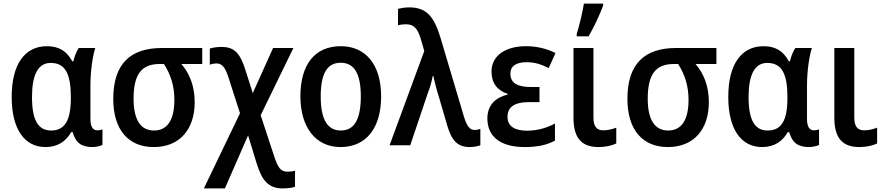

<svg xmlns="http://www.w3.org/2000/svg" viewBox="-20 -808 4916 1068"><path d="M233 10C303 10 347 -23 376 -73H384C401 -12 435 10 495 10C513 10 541 4 550 -2V-88C543 -86 531 -83 521 -83C498 -83 483 -102 483 -145V-334C483 -412 495 -494 510 -541H418C405 -522 394 -493 388 -467H382C352 -523 309 -551 241 -551C119 -551 45 -452 45 -269C45 -87 118 10 233 10ZM264 -82C191 -82 158 -142 158 -268C158 -391 191 -458 262 -458C344 -458 374 -395 374 -269V-262C374 -140 342 -82 264 -82Z M1063 -240C1063 -330 1034 -400 989 -452H1105V-541H881C707 -541 610 -455 610 -258C610 -85 695 10 835 10C981 10 1063 -90 1063 -240ZM723 -259C723 -397 769 -452 868 -452H892C930 -393 950 -329 950 -252C950 -146 914 -82 837 -82C759 -82 723 -146 723 -259Z M1213 -547C1186 -547 1164 -543 1147 -538V-448C1159 -453 1173 -455 1186 -455C1215 -455 1233 -432 1250 -380L1315 -178L1114 240H1231L1360 -55L1407 99C1437 197 1474 240 1552 240C1582 240 1602 237 1621 231V142C1607 145 1594 147 1580 147C1542 147 1527 127 1505 61L1430 -167L1612 -541H1499L1386 -290L1346 -416C1317 -508 1287 -547 1213 -547Z M2100 -272C2100 -452 2011 -551 1876 -551C1729 -551 1651 -447 1651 -272C1651 -101 1735 10 1874 10C2022 10 2100 -102 2100 -272ZM1764 -271C1764 -394 1797 -459 1875 -459C1953 -459 1987 -394 1987 -272C1987 -148 1953 -82 1876 -82C1798 -82 1764 -149 1764 -271Z M2147 0H2262L2359 -288C2371 -318 2381 -353 2387 -385H2391C2397 -353 2409 -307 2421 -270L2468 -109C2492 -27 2525 10 2592 10C2613 10 2638 6 2652 0V-91C2643 -88 2632 -85 2621 -85C2595 -85 2579 -102 2562 -155L2429 -602C2394 -716 2352 -767 2256 -767C2234 -767 2210 -763 2194 -759V-667C2206 -671 2221 -673 2238 -673C2285 -673 2303 -646 2320 -594L2340 -524Z M2981 -324H2934C2858 -324 2819 -346 2819 -399C2819 -439 2849 -462 2910 -462C2956 -462 2994 -449 3032 -429L3070 -513C3020 -538 2966 -551 2905 -551C2794 -551 2714 -500 2714 -410C2714 -347 2746 -304 2804 -286V-282C2737 -266 2691 -224 2691 -149C2691 -55 2755 10 2899 10C2971 10 3024 -2 3067 -26V-121C3026 -98 2970 -81 2912 -81C2843 -81 2803 -106 2803 -158C2803 -211 2839 -240 2924 -240H2981Z M3188 -606H3254C3286 -660 3317 -729 3335 -777V-788H3228C3222 -748 3201 -658 3188 -620ZM3281 -541H3170V-153C3170 -31 3223 10 3310 10C3348 10 3384 2 3408 -10V-98C3389 -90 3361 -83 3336 -83C3299 -83 3281 -105 3281 -154Z M3923 -240C3923 -330 3894 -400 3849 -452H3965V-541H3741C3567 -541 3470 -455 3470 -258C3470 -85 3555 10 3695 10C3841 10 3923 -90 3923 -240ZM3583 -259C3583 -397 3629 -452 3728 -452H3752C3790 -393 3810 -329 3810 -252C3810 -146 3774 -82 3697 -82C3619 -82 3583 -146 3583 -259Z M4219 10C4289 10 4333 -23 4362 -73H4370C4387 -12 4421 10 4481 10C4499 10 4527 4 4536 -2V-88C4529 -86 4517 -83 4507 -83C4484 -83 4469 -102 4469 -145V-334C4469 -412 4481 -494 4496 -541H4404C4391 -522 4380 -493 4374 -467H4368C4338 -523 4295 -551 4227 -551C4105 -551 4031 -452 4031 -269C4031 -87 4104 10 4219 10ZM4250 -82C4177 -82 4144 -142 4144 -268C4144 -391 4177 -458 4248 -458C4330 -458 4360 -395 4360 -269V-262C4360 -140 4328 -82 4250 -82Z M4732 -541H4621V-153C4621 -31 4674 10 4761 10C4799 10 4835 2 4859 -10V-98C4840 -90 4812 -83 4787 -83C4750 -83 4732 -105 4732 -154Z"/></svg>

Font: Noto Sans UI SemiCondensed Medium
Style: Regular
Weight: 500
Width: 4
Designer: Monotype Design Team
Foundry: Monotype Imaging Inc.
Version: Version 1.901